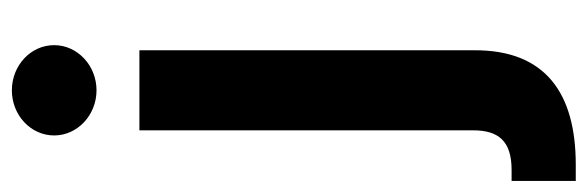

<svg xmlns="http://www.w3.org/2000/svg" viewBox="-382 -446 1009 330"><g transform="rotate(-90 123.0 -280.5)"><path d="M64.5 -545.9V27.8C64.5 71.3 45.9 93.8 -3.4 93.8H-22.5V204.1H5.4C128.4 204.1 202.6 151.9 202.1 29.8V-545.9ZM133.3 -619.6C175.8 -619.6 210.9 -652.3 210.9 -692.4C210.9 -732.9 175.8 -765.1 133.3 -765.1C90.8 -765.1 55.7 -732.9 55.7 -692.4C55.7 -652.3 90.8 -619.6 133.3 -619.6Z"/></g></svg>

Font: Raveo SemiBold
Style: Regular
Weight: 600
Designer: Jakub Foglar, Rasmus Andersson (Inter)
Foundry: Jakubfoglar.com
Version: Version 1.100;Glyphs 3.2.3 (3260)